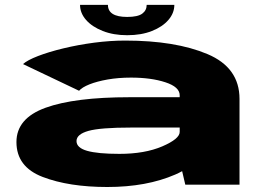

<svg xmlns="http://www.w3.org/2000/svg" viewBox="-20 -758 1092 788"><path d="M740.5 0 727.5 -55.5Q714 -48 699 -41.5Q581.5 9.5 420.5 9.5Q263 9.5 155.2 -31.8Q47.5 -73 47.5 -175Q47.5 -272.5 167 -315.8Q286.5 -359 511.5 -359H717.5V-367Q717.5 -401 659 -420.2Q600.5 -439.5 517.5 -439.5Q466 -439.5 422 -431.8Q378 -424 347.2 -411.8Q316.5 -399.5 304.5 -385.5L74.5 -495Q92 -511 136 -528Q180 -545 240 -559.5Q300 -574 366 -582.8Q432 -591.5 494 -591.5Q700 -591.5 831.5 -536Q963 -480.5 963 -352V0ZM717.5 -216.5V-234.5H518Q392 -234.5 343 -220.8Q294 -207 294 -179Q294 -151.5 337.5 -139Q381 -126.5 470 -126.5Q574 -126.5 645.8 -157.2Q717.5 -188 717.5 -216.5ZM502 -613.5Q445.5 -613.5 401.8 -630.8Q358 -648 333.2 -676.2Q308.5 -704.5 308.5 -738H423Q423 -688.5 502 -688.5Q545.5 -688.5 563.8 -702Q582 -715.5 582 -738H695.5Q695.5 -704.5 671.2 -676.2Q647 -648 603.5 -630.8Q560 -613.5 502 -613.5Z"/></svg>

Font: Anybody UltraExpanded ExtraBold
Style: Regular
Weight: 800
Width: 9
Designer: Tyler Finck
Foundry: Etcetera Type Company
Version: Version 1.010; ttfautohint (v1.8.3) -l 8 -r 50 -G 200 -x 14 